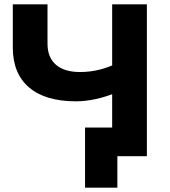

<svg xmlns="http://www.w3.org/2000/svg" viewBox="-20 -720 784 885"><path d="M330 -253Q189 -253 114 -317Q39 -381 39 -501V-700H199V-519Q199 -455 238 -421.5Q277 -388 349 -388Q394 -388 437 -398.5Q480 -409 518 -428L521 -295Q470 -274 422 -263.5Q374 -253 330 -253ZM372 145V-132H657V0H511L521 -38V145ZM497 0V-700H657V0Z"/></svg>

Font: MOST Montserrat
Style: Bold
Weight: 700
Designer: Julieta Ulanovsky
Foundry: Julieta Ulanovsky
Version: Version 8.000;March 11, 2024;FontCreator 15.0.0.2926 64-bit